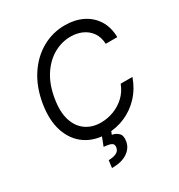

<svg xmlns="http://www.w3.org/2000/svg" viewBox="-218 -882 1162 1246"><g transform="rotate(-30 363.5 -259.0)"><path d="M710.2 -500H623.6Q621.4 -550.4 597.5 -584.9Q573.5 -619.3 534.6 -637.1Q495.7 -654.8 448.9 -654.8Q381.4 -654.8 321 -620.6Q260.7 -586.3 217.7 -520.1Q174.7 -453.8 159.1 -358Q143.5 -264.9 163.7 -201.3Q183.9 -137.8 230.8 -105.1Q277.7 -72.4 342.3 -72.4Q392 -72.4 438.9 -90.2Q485.8 -108 522.4 -142.4Q558.9 -176.8 578.1 -227.3H666.2Q639.9 -152.7 590.4 -99.6Q540.8 -46.5 476 -18.3Q411.2 9.9 339.5 9.9Q245 9.9 178.8 -36.4Q112.6 -82.7 84.3 -167.8Q56.1 -252.8 75.3 -369.3Q94.5 -483 148.8 -565.5Q203.1 -648.1 282 -692.6Q360.8 -737.2 453.1 -737.2Q527 -737.2 584.5 -709Q642 -680.8 675.4 -627.7Q708.8 -574.6 710.2 -500ZM304 2.8H373.6L362.2 31.2Q389.9 35.5 409.6 54.5Q429.3 73.5 421.9 115.1Q414.4 160.9 371.8 189.8Q329.2 218.8 255.7 218.8L262.8 163.4Q295.8 163.4 319.1 152.9Q342.3 142.4 346.6 117.9Q350.9 93.4 334.2 84.5Q317.5 75.6 277 72.4Z"/></g></svg>

Font: Inter UI
Style: Italic
Weight: 400
Italic angle: -9.39999°
Designer: Rasmus Andersson
Foundry: rsms
Version: 3.2;8d6f07862